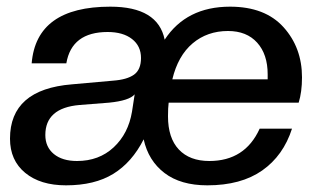

<svg xmlns="http://www.w3.org/2000/svg" viewBox="-20 -546 952 576"><path d="M602 10Q522 10 473.5 -27Q425 -64 411 -128Q376 -59 320 -24.5Q264 10 178 10Q101 10 55.5 -27.5Q10 -65 10 -130Q10 -278 196 -293L319 -304Q361 -307 382 -322Q403 -337 403 -372Q403 -408 376 -429Q349 -450 303 -450Q195 -450 179 -356H75Q89 -526 311 -526Q454 -526 474 -427Q539 -526 670 -526Q775 -526 830.5 -464.5Q886 -403 886 -314Q886 -270 876 -238H486Q484 -223 484 -197Q484 -132 516.5 -97.5Q549 -63 608 -63Q715 -63 759 -160H856Q830 -79 766.5 -34.5Q703 10 602 10ZM211 -63Q277 -63 321 -104Q365 -145 376 -211L384 -263Q368 -244 307 -238L218 -231Q116 -222 116 -141Q116 -105 141.5 -84Q167 -63 211 -63ZM664 -453Q602 -453 558 -416Q514 -379 497 -308H783V-323Q783 -383 751.5 -418Q720 -453 664 -453Z"/></svg>

Font: Creato Display Medium
Style: Italic
Weight: 500
Italic angle: -10°
Version: Version 1.000